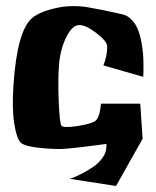

<svg xmlns="http://www.w3.org/2000/svg" viewBox="-20 -495 520 639"><path d="M454.6 -33.2 446.8 -149.9H315.9Q313 -109.9 300.3 -95.2Q290.5 -84 240.2 -75.9Q189.9 -67.9 184.1 -77.1Q178.2 -87.4 175.3 -160.6Q172.4 -233.9 176.8 -283.7Q181.6 -334 201.2 -372.6Q220.7 -411.1 243.2 -411.6Q265.6 -412.1 301 -384.8Q336.4 -357.4 336.9 -340.8Q336.9 -309.1 324.2 -277.3L456.5 -239.3Q457 -243.2 457.3 -250Q457.5 -256.8 457.5 -276.9Q457.5 -296.9 456.1 -315.4Q454.6 -334 450.2 -357.2Q445.8 -380.4 438.5 -397.9Q431.2 -415.5 418 -429.4Q404.8 -443.4 387.7 -447.3Q322.3 -462.4 272.9 -470.7Q252.4 -474.6 225.6 -474.6Q199.2 -474.6 178.7 -470.7Q116.2 -459 86.9 -435.1Q37.1 -392.6 24.9 -213.4Q19.5 -134.3 27.3 -84.2Q35.2 -34.2 48.8 -20.5Q59.6 -9.8 97.7 -4.6Q135.7 0.5 177.7 1Q205.6 1.5 334.5 -16.1Q334.5 -15.1 334.2 -12.2Q334 -9.3 334 -7.8Q334.5 11.2 321.8 29.3Q309.1 47.4 291.3 59.6Q273.4 71.8 255.4 81.3Q237.3 90.8 224.6 95.7L211.9 100.1L366.2 124Z"/></svg>

Font: Some Time Later
Style: Regular
Weight: 400
Version: Version 003.300